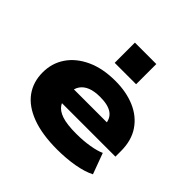

<svg xmlns="http://www.w3.org/2000/svg" viewBox="-190 -938 1129 1129"><g transform="rotate(45 374.5 -373.0)"><path d="M434 11Q309 11 224 -21Q139 -53 96.5 -111.5Q54 -170 54 -250Q54 -327 95 -387Q136 -447 212 -482Q288 -517 393 -517Q484 -517 555 -486.5Q626 -456 666.5 -396Q707 -336 707 -248V-202H222V-309H549L531 -289Q529 -339 495.5 -363Q462 -387 396 -387Q348 -387 316.5 -374.5Q285 -362 268 -337.5Q251 -313 251 -278V-258Q251 -218 268.5 -190.5Q286 -163 328.5 -148.5Q371 -134 449 -134Q507 -134 558 -142.5Q609 -151 639 -165L687 -35Q642 -12 575.5 -0.5Q509 11 434 11ZM314 -589V-757H492V-589Z"/></g></svg>

Font: Nunito Sans 7pt Expanded Black
Style: Regular
Weight: 900
Width: 7
Designer: Vernon Adams
Foundry: Vernon Adams
Version: Version 3.101;gftools[0.9.27]